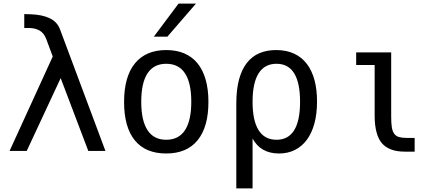

<svg xmlns="http://www.w3.org/2000/svg" viewBox="-20 -838 2448 1066"><path d="M272.9 -524.4 236.8 -621.1Q224.6 -653.8 200.2 -668.2Q175.8 -682.6 138.7 -682.6H114.7V-759.8L148.9 -758.8Q213.9 -756.8 255.9 -736.8Q297.9 -716.8 313.5 -674.3L565.4 0H470.2L316.9 -404.3L128.4 0H33.2Z M971.2 -817.9H1067.9L909.2 -634.3H834ZM902.8 14.2Q788.1 14.2 728.5 -58.8Q668.9 -131.8 668.9 -272.5Q668.9 -342.3 684.1 -396Q699.2 -449.7 729 -486.1Q758.8 -522.5 802.2 -541.3Q845.7 -560.1 902.8 -560.1Q960 -560.1 1003.7 -541.3Q1047.4 -522.5 1076.9 -486.1Q1106.4 -449.7 1121.8 -396Q1137.2 -342.3 1137.2 -272.5Q1137.2 -132.8 1077.1 -59.3Q1017.1 14.2 902.8 14.2ZM902.8 -62Q972.2 -62 1007.1 -115.2Q1042 -168.5 1042 -272.9Q1042 -377.9 1007.1 -430.9Q972.2 -483.9 902.8 -483.9Q834 -483.9 799.1 -430.9Q764.2 -377.9 764.2 -272.9Q764.2 -168.5 799.1 -115.2Q834 -62 902.8 -62Z M1292 -263.7Q1292 -340.8 1307.1 -396.7Q1322.3 -452.6 1350.8 -489Q1379.4 -525.4 1420.4 -542.7Q1461.4 -560.1 1513.2 -560.1Q1569.8 -560.1 1612.5 -540.3Q1655.3 -520.5 1683.6 -483.4Q1711.9 -446.3 1726.1 -393.6Q1740.2 -340.8 1740.2 -274.4Q1740.2 -206.1 1725.6 -152.3Q1710.9 -98.6 1683.6 -61.8Q1656.2 -24.9 1617.2 -5.4Q1578.1 14.2 1529.3 14.2Q1478 14.2 1441.2 -6.8Q1404.3 -27.8 1382.3 -68.8V208H1292ZM1515.1 -62Q1580.6 -62 1613.3 -115Q1646 -168 1646 -272.9Q1646 -377.9 1613.3 -430.9Q1580.6 -483.9 1515.1 -483.9Q1449.2 -483.9 1415.8 -430.7Q1382.3 -377.4 1382.3 -272.9Q1382.3 -168.5 1415.8 -115.2Q1449.2 -62 1515.1 -62Z M2228 3.9Q2182.1 3.9 2150.4 -8.5Q2118.7 -21 2100.1 -43Q2080.1 -66.9 2070.1 -105.5Q2060.1 -144 2060.1 -194.3V-477.1H1957.5V-546.9H2151.9V-189Q2151.9 -153.8 2155.5 -131.1Q2159.2 -108.4 2168.9 -95.2Q2178.7 -82 2195.6 -77.1Q2212.4 -72.3 2238.8 -72.3H2282.2V3.9H2228Z"/></svg>

Font: Hack
Style: Regular
Weight: 400
Monospace: yes
Designer: Christopher Simpkins
Foundry: Christopher Simpkins
Version: Version 2.019; ttfautohint (v1.4.1) -l 4 -r 80 -G 350 -x 0 -